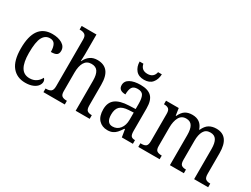

<svg xmlns="http://www.w3.org/2000/svg" viewBox="-61 -1330 2497 1909"><g transform="rotate(30 1188.0 -375.0)"><path d="M49 -265Q49 -546 251 -546Q319 -546 364 -519Q409 -492 409 -444Q409 -410 389.5 -396.5Q370 -383 325 -383Q325 -436 308.5 -466.5Q292 -497 251 -497Q197 -497 169 -445Q141 -393 141 -266Q141 -158 172.5 -104Q204 -50 271 -50Q314 -50 345.5 -71Q377 -92 393 -126Q410 -112 410 -88Q410 -65 393 -42Q376 -19 340.5 -4.5Q305 10 255 10Q159 10 104 -57.5Q49 -125 49 -265Z M461 -42H469Q504 -42 522.5 -56.5Q541 -71 541 -114V-651Q541 -691 521.5 -705Q502 -719 469 -719H461V-760H631V-536Q631 -511 629.5 -484.5Q628 -458 628 -455H632Q651 -497 685 -521.5Q719 -546 768 -546Q844 -546 883 -498.5Q922 -451 922 -350V-114Q922 -70 938.5 -56Q955 -42 990 -42H992V0H831V-346Q831 -414 809 -448.5Q787 -483 736 -483Q683 -483 657 -440.5Q631 -398 631 -321V-109Q631 -68 649.5 -55Q668 -42 703 -42H706V0H461Z M1061 -150Q1061 -229 1111 -267.5Q1161 -306 1265 -310L1339 -313V-373Q1339 -436 1323 -466.5Q1307 -497 1258 -497Q1211 -497 1194.5 -469.5Q1178 -442 1178 -388Q1099 -388 1099 -450Q1099 -497 1144 -521.5Q1189 -546 1263 -546Q1349 -546 1389.5 -506Q1430 -466 1430 -373V-114Q1430 -73 1442 -57.5Q1454 -42 1485 -42H1488V0H1361L1347 -87H1340Q1316 -51 1299.5 -32.5Q1283 -14 1258.5 -2Q1234 10 1199 10Q1137 10 1099 -30.5Q1061 -71 1061 -150ZM1340 -191V-273L1285 -270Q1214 -266 1184.5 -236Q1155 -206 1155 -145Q1155 -47 1225 -47Q1277 -47 1308.5 -87Q1340 -127 1340 -191ZM1137 -742H1180Q1194 -674 1264 -674Q1335 -674 1349 -742H1392Q1390 -682 1358 -644Q1326 -606 1264 -606Q1202 -606 1170 -644Q1138 -682 1137 -742Z M1550 -42H1563Q1597 -42 1613.5 -56Q1630 -70 1630 -114V-426Q1630 -467 1613 -481Q1596 -495 1562 -495H1559V-536H1705L1717 -455H1722Q1746 -506 1778 -526Q1810 -546 1858 -546Q1957 -546 1988 -452H1993Q2016 -504 2051 -525Q2086 -546 2134 -546Q2281 -546 2281 -350V-114Q2281 -70 2298 -56Q2315 -42 2349 -42H2352V0H2191V-346Q2191 -414 2170 -448.5Q2149 -483 2101 -483Q2049 -483 2026 -442Q2003 -401 2003 -334V-114Q2003 -70 2019.5 -56Q2036 -42 2070 -42H2073V0H1913V-346Q1913 -414 1892 -448.5Q1871 -483 1823 -483Q1770 -483 1745.5 -437.5Q1721 -392 1721 -321V-109Q1721 -68 1739 -55Q1757 -42 1793 -42H1795V0H1550Z"/></g></svg>

Font: Noto Serif Narrow
Style: Regular
Weight: 400
Width: 4
Designer: Monotype Design Team
Foundry: Monotype Imaging Inc.
Version: Version 1.001